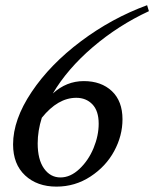

<svg xmlns="http://www.w3.org/2000/svg" viewBox="-20 -692 582 724"><path d="M192.9 11.7Q120.1 11.7 74.7 -30.5Q29.3 -72.8 29.3 -147.5Q29.3 -240.7 99.1 -345Q168.9 -449.2 285.2 -536.4Q401.4 -623.5 534.7 -672.4L541.5 -649.9Q425.8 -596.2 329.8 -514.2Q233.9 -432.1 179.2 -339.4Q230.5 -386.2 295.9 -386.2Q361.8 -386.2 401.9 -348.4Q441.9 -310.5 441.9 -242.2Q441.9 -180.2 410.6 -122.3Q379.4 -64.5 321.3 -26.4Q263.2 11.7 192.9 11.7ZM122.1 -151.4Q122.1 -90.3 146 -56.6Q169.9 -22.9 208 -22.9Q245.6 -22.9 279.5 -54.9Q313.5 -86.9 332.8 -133.5Q352.1 -180.2 352.1 -225.6Q352.1 -273.9 328.4 -298.6Q304.7 -323.2 267.6 -323.2Q198.2 -323.2 137.7 -248Q122.1 -198.7 122.1 -151.4Z"/></svg>

Font: Elstob 6pt Medium
Style: Italic
Weight: 500
Italic angle: -20°
Designer: Peter S. Baker
Version: Version 1.015